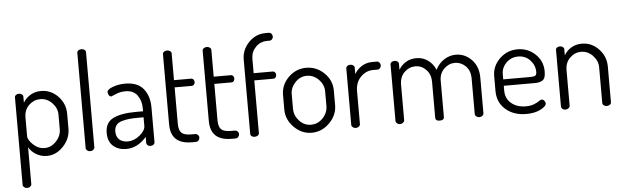

<svg xmlns="http://www.w3.org/2000/svg" viewBox="-56 -981 4657 1431"><g transform="rotate(-5 2272.0 -265.5)"><path d="M95 -473Q108 -473 117 -466Q126 -459 126 -449V-403Q144 -435 179 -457Q214 -479 260 -479Q334 -479 387 -424Q440 -369 440 -292V-183Q440 -108 386.5 -50.5Q333 7 263 7Q219 7 182 -15.5Q145 -38 128 -70V207Q128 216 118.5 224Q109 232 95 232Q82 232 72.5 224Q63 216 63 207V-449Q63 -459 72 -466Q81 -473 95 -473ZM375 -183V-292Q375 -341 337.5 -380Q300 -419 249 -419Q201 -419 164.5 -384Q128 -349 128 -292V-152Q128 -125 165.5 -89Q203 -53 251 -53Q300 -53 337.5 -93Q375 -133 375 -183Z M620 -739V-26Q620 -16 610.5 -8Q601 0 587 0Q574 0 564.5 -8Q555 -16 555 -26V-739Q555 -749 564 -756Q573 -763 587 -763Q601 -763 610.5 -756Q620 -749 620 -739Z M889 -479Q983 -479 1026.5 -424.5Q1070 -370 1070 -286V-26Q1070 -15 1061 -7.5Q1052 0 1038 0Q1025 0 1016.5 -7.5Q1008 -15 1008 -26V-70Q941 7 857 7Q797 7 759 -26.5Q721 -60 721 -125Q721 -202 780.5 -232Q840 -262 954 -262H1005V-286Q1005 -341 976 -381.5Q947 -422 887 -422Q847 -422 814.5 -407.5Q782 -393 780 -393Q768 -393 761 -404Q754 -415 754 -428Q754 -447 797 -463Q840 -479 889 -479ZM1005 -153V-217H963Q923 -217 895.5 -214Q868 -211 841 -203Q814 -195 800 -177Q786 -159 786 -131Q786 -89 810 -68.5Q834 -48 873 -48Q920 -48 962.5 -83Q1005 -118 1005 -153Z M1255 -419V-147Q1255 -98 1275.5 -78.5Q1296 -59 1348 -59H1376Q1389 -59 1397.5 -50.5Q1406 -42 1406 -30Q1406 -18 1397.5 -9Q1389 0 1376 0H1348Q1190 0 1190 -147V-674Q1190 -684 1200 -691Q1210 -698 1222 -698Q1235 -698 1245 -691Q1255 -684 1255 -674V-473H1384Q1394 -473 1400.5 -465Q1407 -457 1407 -446Q1407 -435 1400.5 -427Q1394 -419 1384 -419Z M1552 -419V-147Q1552 -98 1572.5 -78.5Q1593 -59 1645 -59H1673Q1686 -59 1694.5 -50.5Q1703 -42 1703 -30Q1703 -18 1694.5 -9Q1686 0 1673 0H1645Q1487 0 1487 -147V-674Q1487 -684 1497 -691Q1507 -698 1519 -698Q1532 -698 1542 -691Q1552 -684 1552 -674V-473H1681Q1691 -473 1697.5 -465Q1704 -457 1704 -446Q1704 -435 1697.5 -427Q1691 -419 1681 -419Z M1851 -584V-473H1994Q2004 -473 2010.5 -465Q2017 -457 2017 -447Q2017 -435 2010.5 -427Q2004 -419 1994 -419H1851V-25Q1851 -14 1841 -7Q1831 0 1817 0Q1804 0 1795 -7Q1786 -14 1786 -25V-579Q1786 -654 1839 -708.5Q1892 -763 1964 -763H1989Q2001 -763 2009 -754Q2017 -745 2017 -733Q2017 -721 2009 -712.5Q2001 -704 1989 -704H1972Q1921 -704 1886.5 -668.5Q1852 -633 1851 -584Z M2435 -292V-183Q2435 -108 2377.5 -50.5Q2320 7 2244 7Q2169 7 2112 -50.5Q2055 -108 2055 -183V-292Q2055 -368 2111 -423.5Q2167 -479 2244 -479Q2321 -479 2378 -424Q2435 -369 2435 -292ZM2370 -183V-292Q2370 -341 2332.5 -380Q2295 -419 2244 -419Q2193 -419 2156.5 -380Q2120 -341 2120 -292V-183Q2120 -132 2156.5 -92.5Q2193 -53 2244 -53Q2296 -53 2333 -92.5Q2370 -132 2370 -183Z M2774 -419H2739Q2687 -419 2647 -378.5Q2607 -338 2607 -273V-26Q2607 -16 2597.5 -8Q2588 0 2574 0Q2561 0 2551.5 -8Q2542 -16 2542 -26V-449Q2542 -459 2551 -466Q2560 -473 2574 -473Q2587 -473 2596 -466Q2605 -459 2605 -449V-400Q2623 -433 2658 -456Q2693 -479 2739 -479H2774Q2784 -479 2792 -470Q2800 -461 2800 -449Q2800 -437 2792 -428Q2784 -419 2774 -419Z M3170 -25V-295Q3170 -348 3136.5 -383.5Q3103 -419 3056 -419Q3009 -419 2973.5 -384.5Q2938 -350 2938 -292V-26Q2938 -16 2928 -8Q2918 0 2905 0Q2892 0 2882.5 -8Q2873 -16 2873 -26V-449Q2873 -459 2882 -466Q2891 -473 2905 -473Q2918 -473 2927 -466Q2936 -459 2936 -449V-403Q2954 -436 2988.5 -457.5Q3023 -479 3069 -479Q3117 -479 3155 -451.5Q3193 -424 3211 -379Q3236 -428 3277 -453.5Q3318 -479 3363 -479Q3431 -479 3481 -428Q3531 -377 3531 -292V-26Q3531 -16 3521.5 -8Q3512 0 3498 0Q3485 0 3475.5 -8Q3466 -16 3466 -26V-292Q3466 -351 3431.5 -385Q3397 -419 3352 -419Q3306 -419 3270.5 -384.5Q3235 -350 3235 -296V-25Q3235 0 3202 0Q3170 0 3170 -25Z M3826 -479Q3902 -479 3957.5 -427Q4013 -375 4013 -297Q4013 -269 4006.5 -252Q4000 -235 3985.5 -228Q3971 -221 3959 -219Q3947 -217 3926 -217H3700V-180Q3700 -121 3742.5 -85.5Q3785 -50 3852 -50Q3886 -50 3911.5 -60Q3937 -70 3950.5 -80Q3964 -90 3972 -90Q3983 -90 3991.5 -79.5Q4000 -69 4000 -59Q4000 -38 3957 -15.5Q3914 7 3850 7Q3755 7 3695 -45.5Q3635 -98 3635 -183V-295Q3635 -370 3691 -424.5Q3747 -479 3826 -479ZM3700 -265H3900Q3930 -265 3940 -271.5Q3950 -278 3950 -299Q3950 -349 3914.5 -387Q3879 -425 3825 -425Q3773 -425 3736.5 -389Q3700 -353 3700 -303Z M4176 -292V-26Q4176 -16 4166 -8Q4156 0 4143 0Q4129 0 4120 -8Q4111 -16 4111 -26V-449Q4111 -460 4120 -466.5Q4129 -473 4143 -473Q4155 -473 4164 -466Q4173 -459 4173 -449V-403Q4190 -435 4225 -457Q4260 -479 4307 -479Q4379 -479 4432 -424Q4485 -369 4485 -292V-26Q4485 -14 4475 -7Q4465 0 4452 0Q4440 0 4430 -7Q4420 -14 4420 -26V-292Q4420 -341 4383 -380Q4346 -419 4295 -419Q4248 -419 4212 -384Q4176 -349 4176 -292Z"/></g></svg>

Font: Dosis
Style: Book
Weight: 400
Designer: EdgarTolentino, PabloImpallari, IginoMarini
Foundry: EdgarTolentino, PabloImpallari, IginoMarini
Version: Version 1.007